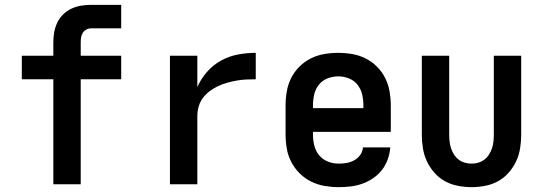

<svg xmlns="http://www.w3.org/2000/svg" viewBox="-20 -760 2240 792"><path d="M200 0V-433H70V-530H200V-585Q200 -606 203.5 -626.5Q207 -647 216 -666Q225 -685 240 -700Q255 -715 274 -724Q293 -733 313.5 -736.5Q334 -740 355 -740H480V-643H355Q345 -643 336 -638Q327 -633 321.5 -624.5Q316 -616 314.5 -605.5Q313 -595 313 -585V-530H480V-433H313V0Z M681 0V-530H794V-401Q809 -435 834 -463.5Q859 -492 891.5 -510Q924 -528 961 -535Q998 -542 1035 -542V-433Q1015 -433 995 -432Q975 -431 955.5 -427.5Q936 -424 916.5 -418.5Q897 -413 879 -404.5Q861 -396 845 -384Q829 -372 817 -356Q805 -340 799.5 -320.5Q794 -301 794 -281V0Z M1377 12Q1348 12 1319 7Q1290 2 1263.5 -11Q1237 -24 1216 -45Q1195 -66 1181.5 -92Q1168 -118 1163 -147Q1158 -176 1158 -205V-325Q1158 -354 1163 -383Q1168 -412 1181 -438Q1194 -464 1215 -485Q1236 -506 1262 -519Q1288 -532 1317 -537Q1346 -542 1375 -542Q1404 -542 1433 -537Q1462 -532 1488 -519Q1514 -506 1535 -485Q1556 -464 1569 -438Q1582 -412 1587 -383Q1592 -354 1592 -325V-216H1271V-205Q1271 -182 1276.5 -159.5Q1282 -137 1296.5 -119.5Q1311 -102 1332.5 -93.5Q1354 -85 1377 -85Q1394 -85 1410.5 -88Q1427 -91 1441.5 -99Q1456 -107 1466 -121Q1476 -135 1477 -152H1590Q1588 -127 1579.5 -103Q1571 -79 1556 -59.5Q1541 -40 1520 -25.5Q1499 -11 1475.5 -2.5Q1452 6 1427 9Q1402 12 1377 12ZM1271 -314H1479V-325Q1479 -348 1474 -370Q1469 -392 1455 -410Q1441 -428 1419.5 -436.5Q1398 -445 1375 -445Q1352 -445 1330.5 -436.5Q1309 -428 1295 -410Q1281 -392 1276 -370Q1271 -348 1271 -325Z M1925 12Q1897 12 1868.5 6.5Q1840 1 1815.5 -12.5Q1791 -26 1772 -47.5Q1753 -69 1741 -94.5Q1729 -120 1724.5 -148.5Q1720 -177 1720 -205V-530H1833V-205Q1833 -191 1834.5 -176.5Q1836 -162 1840.5 -148.5Q1845 -135 1852.5 -123Q1860 -111 1871.5 -102Q1883 -93 1897 -89Q1911 -85 1925 -85Q1939 -85 1953 -89Q1967 -93 1978.5 -102Q1990 -111 1997.5 -123Q2005 -135 2009.5 -148.5Q2014 -162 2015.5 -176.5Q2017 -191 2017 -205V-530H2130V-205Q2130 -177 2125.5 -148.5Q2121 -120 2109 -94.5Q2097 -69 2078 -47.5Q2059 -26 2034.5 -12.5Q2010 1 1981.5 6.5Q1953 12 1925 12Z"/></svg>

Font: Lode
Style: Bold
Weight: 700
Monospace: yes
Designer: Belleve Invis
Foundry: Belleve Invis
Version: Version 29.2.0; ttfautohint (v1.8.3)